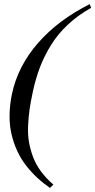

<svg xmlns="http://www.w3.org/2000/svg" viewBox="-20 -815 462 931"><path d="M421.9 -776.9Q358.4 -741.7 309.6 -696Q260.7 -650.4 227.8 -597.2Q194.8 -543.9 173.8 -489Q152.8 -434.1 139.2 -370.1Q128.9 -322.8 123.5 -285.2Q118.2 -247.6 116.2 -205.3Q114.3 -163.1 120.4 -127.2Q126.5 -91.3 139.9 -54.9Q153.3 -18.6 178.2 15.4Q203.1 49.3 238.8 80.1L222.2 96.2Q188.5 72.8 160.2 46.4Q131.8 20 106.4 -12.5Q81.1 -44.9 63.7 -82.8Q46.4 -120.6 36.1 -163.1Q25.9 -205.6 26.4 -255.6Q26.9 -305.7 38.1 -359.9Q66.9 -495.1 164.6 -606.7Q262.2 -718.3 415 -794.9Z"/></svg>

Font: GFS Olga
Style: Regular
Weight: 400
Designer: George Matthiopoulos
Foundry: George Matthiopoulos
Version: Version 1.0